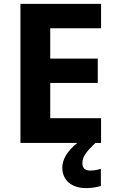

<svg xmlns="http://www.w3.org/2000/svg" viewBox="-20 -734 592 986"><path d="M403 104C403 70 425 43 470 0H499V-127H238V-308H482V-433H238V-589H499V-714H85V0H377C326 41 300 84 300 127C300 192 348 232 422 232C454 232 477 227 498 221V133C485 137 463 142 444 142C419 142 403 131 403 104Z"/></svg>

Font: Noto Sans Myanmar UI
Style: Bold
Weight: 700
Designer: Monotype Design Team
Foundry: Monotype Imaging Inc.
Version: Version 2.103